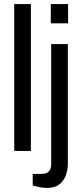

<svg xmlns="http://www.w3.org/2000/svg" viewBox="-20 -743 404 945"><path d="M50 0V-723H132V0ZM210 182Q192 182 173 178Q154 174 141 170V113H185Q232 113 232 65V-526H314V61Q314 91 304.5 118.5Q295 146 272.5 164Q250 182 210 182ZM230 -628V-723H315V-628Z"/></svg>

Font: Archivo Narrow
Style: Regular
Weight: 400
Designer: Hector Gatti
Foundry: Omnibus-Type
Version: Version 3.002